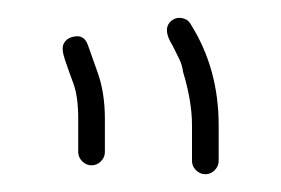

<svg xmlns="http://www.w3.org/2000/svg" viewBox="-20 -655 316 216"><path d="M211 -459C215 -459 218.5 -460.5 221.5 -463.5C224.5 -466.5 226 -470 226 -474V-514C226 -556.3 215.7 -593.9 195 -627C193 -631 189.8 -633.5 185.5 -634.5C181.2 -635.5 177.3 -634.8 174 -632.5C165.7 -626.7 165.7 -617.2 174 -604L181.5 -589C183.8 -584.3 185.3 -579.3 186 -574C192.7 -551.8 196 -531.8 196 -514V-474C196 -470 197.5 -466.5 200.5 -463.5C203.5 -460.5 207 -459 211 -459ZM83 -469C87 -469 90.5 -470.5 93.5 -473.5C96.5 -476.5 98 -480 98 -484V-521C98 -540.7 95.3 -558.1 90 -573L79 -604C75.9 -613.2 69.6 -616.2 60 -613C56 -611.7 53.2 -609.2 51.5 -605.5C49.8 -601.8 50.3 -596 53 -588C55.7 -580 58.8 -571.1 62.5 -561.2C66.2 -551.4 68 -538 68 -521V-484C68 -480 69.5 -476.5 72.5 -473.5C75.5 -470.5 79 -469 83 -469Z"/></svg>

Font: Proton
Style: ExBd
Weight: 500
Version: Version 1.017